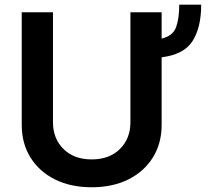

<svg xmlns="http://www.w3.org/2000/svg" viewBox="-20 -779 909 810"><path d="M366.8 11Q278.1 11 211.6 -22.2Q145.2 -55.4 108.5 -114.7Q71.7 -174 71.7 -252.1V-727.3H203.5V-263.1Q203.5 -194.6 247.7 -150.6Q291.9 -106.5 366.8 -106.5Q441.8 -106.5 486 -150.6Q530.2 -194.6 530.2 -263.1V-727.3H661.9V-616.1Q709.5 -627.5 722.8 -664.2Q736.2 -701 736.2 -759.2H828.8Q828.8 -663 792.3 -605.8Q755.7 -548.7 661.9 -537.3V-252.1Q661.9 -174 625 -114.7Q588.1 -55.4 521.8 -22.2Q455.6 11 366.8 11Z"/></svg>

Font: Linik Sans SemiBold
Style: Regular
Weight: 600
Designer: Rasmus Andersson (font), Cristiano Sobral (main changes)
Foundry: rsms
Version: Version 3.018;June 1, 2022;FontCreator 14.0.0.2814 64-bit; t